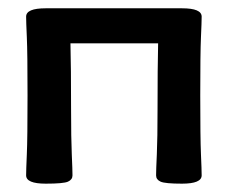

<svg xmlns="http://www.w3.org/2000/svg" viewBox="-20 -438 568 463"><path d="M418.9 4.9Q377.9 4.9 367.2 0Q356.4 -4.9 356.4 -15.1Q356.4 -27.8 358.2 -66.2Q359.9 -104.5 359.9 -173.3Q359.9 -277.3 361.3 -333.5H149.9Q151.4 -277.3 151.4 -173.3Q151.4 -104.5 153.1 -66.2Q154.8 -27.8 154.8 -15.1Q154.8 -4.9 144 0Q133.3 4.9 90.3 4.9Q43 4.9 43 -15.1Q43 -27.8 44.7 -66.2Q46.4 -104.5 46.4 -207.5Q46.4 -311 44.7 -348.1Q43 -385.3 43 -397.9Q43 -418 90.3 -418H418.9Q466.3 -418 466.3 -397.9Q466.3 -385.3 464.6 -348.1Q462.9 -311 462.9 -207.5Q462.9 -104.5 464.6 -66.2Q466.3 -27.8 466.3 -15.1Q466.3 4.9 418.9 4.9Z"/></svg>

Font: ALMAS
Style: Bold
Weight: 700
Designer: ALMAS Font/ by Husham Jawad Kadhim, derived from the Bainsely font by/ Paul James MIller
Foundry: High-Logic / Made with FontCreator
Version: Version 1.411;September 19, 2021;FontCreator 14.0.0.2814 32-